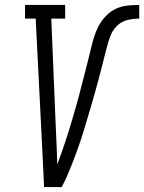

<svg xmlns="http://www.w3.org/2000/svg" viewBox="-20 -755 582 775"><path d="M158 0 146 -245 124 -680H81V-735H243V-680H187L205 -245Q207 -207 208.5 -168.5Q210 -130 211 -91Q220 -114 228 -137Q236 -160 243.5 -183Q251 -206 258.5 -229.5Q266 -253 272.5 -276Q279 -299 286 -322.5Q293 -346 299 -369.5Q305 -393 311 -416Q317 -439 323 -462.5Q329 -486 335 -509.5Q341 -533 346.5 -556.5Q352 -580 359 -603.5Q366 -627 377.5 -649Q389 -671 407 -690Q425 -709 447.5 -719.5Q470 -730 494 -732.5Q518 -735 542 -735V-680Q518 -680 493.5 -674Q469 -668 451 -649.5Q433 -631 424.5 -607Q416 -583 410 -559.5Q404 -536 398 -512.5Q392 -489 386 -465.5Q380 -442 373.5 -418.5Q367 -395 360.5 -371.5Q354 -348 347 -324.5Q340 -301 333 -277.5Q326 -254 319 -230.5Q312 -207 304 -183.5Q296 -160 287.5 -137Q279 -114 270 -91Q261 -68 251 -45Q241 -22 229 0Z"/></svg>

Font: Iosevka Slab Light Oblique
Style: Regular
Weight: 300
Italic angle: -9°
Monospace: yes
Designer: Belleve Invis
Foundry: Belleve Invis
Version: Version 11.1.1; ttfautohint (v1.8.3)